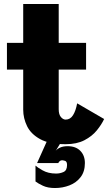

<svg xmlns="http://www.w3.org/2000/svg" viewBox="-20 -720 545 968"><path d="M311 7Q229 7 182.5 -18.5Q136 -44 116.5 -84Q97 -124 97 -167V-369H15V-504H97V-700H276V-504H414V-369H276V-169Q276 -143 287 -130Q298 -117 311 -117Q334 -117 348 -139Q362 -161 369 -199L505 -120Q492 -92 468 -62.5Q444 -33 405.5 -13Q367 7 311 7ZM257 228Q221 228 196.5 216.5Q172 205 159 195V115Q167 123 195 139Q223 155 263 155Q283 155 300.5 147Q318 139 318 112Q318 94 308 91Q298 88 293 88Q286 88 281 92.5Q276 97 274 102H167L220 -16L290 -7L260 42Q266 32 282 24.5Q298 17 321 17Q362 17 385 40.5Q408 64 408 102Q408 145 386.5 173Q365 201 330.5 214.5Q296 228 257 228Z"/></svg>

Font: Panamera Black
Style: Regular
Weight: 900
Designer: Bastien Sozeau
Foundry: NBR — Bastien Sozeau
Version: Version 3.002; ttfautohint (v1.8.4.7-5d5b);gftools[0.9.33]